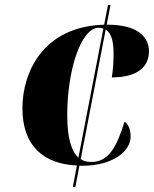

<svg xmlns="http://www.w3.org/2000/svg" viewBox="-20 -734 605 754"><path d="M266 0H276L292 -84C295 -83 299 -83 302 -83C425 -83 493 -141 493 -198C493 -232 480 -249 469 -256C437 -154 406 -98 338 -98C322 -98 308 -101 297 -109L395 -618C414 -606 426 -579 426 -525C426 -490 424 -460 419 -430C528 -430 565 -478 565 -532C565 -592 516 -637 403 -637H399L414 -714H404L389 -637C149 -630 68 -450 68 -309C68 -157 155 -90 282 -84ZM244 -282C244 -456 297 -625 368 -625C374 -625 380 -624 386 -622L288 -115C260 -140 244 -193 244 -282Z"/></svg>

Font: Noto Serif Display SemiCondensed Black
Style: Italic
Weight: 900
Width: 4
Italic angle: -12°
Designer: Monotype Design Team
Foundry: Monotype Imaging Inc.
Version: Version 2.009